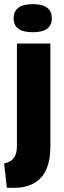

<svg xmlns="http://www.w3.org/2000/svg" viewBox="-25 -739 312 930"><path d="M134 -583C197 -583 226 -606 226 -651C226 -694 198 -719 134 -719C71 -719 41 -695 41 -650C41 -606 70 -583 134 -583ZM39 171C107 171 219 152 219 -28V-528H57V-30C57 20 36 44 -5 53L8 170C17 170 24 171 39 171Z"/></svg>

Font: Bricolage Grotesque 10pt Condensed ExtraBold
Style: Regular
Weight: 800
Width: 3
Designer: Mathieu Triay
Foundry: Atelier Triay
Version: Version 1.000;gftools[0.9.29]